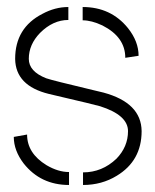

<svg xmlns="http://www.w3.org/2000/svg" viewBox="-20 -525 445 550"><path d="M19.5 -132.8 57.6 -139.6Q57.6 -85.9 113.3 -51.8Q146.5 -32.2 177.7 -32.2V4.9Q96.7 4.9 47.9 -56.6Q19.5 -93.8 19.5 -132.8ZM23.4 -356.4Q23.4 -445.3 101.6 -485.4Q137.7 -504.9 175.8 -504.9V-467.8Q131.8 -467.8 94.7 -430.7Q62.5 -397.5 62.5 -356.4Q62.5 -320.3 112.3 -300.8Q128.9 -294.9 248 -266.6Q263.7 -262.7 276.4 -259.8Q384.8 -230.5 385.7 -149.4Q385.7 -64.5 314.5 -21.5Q271.5 4.9 217.8 4.9V-31.2Q272.5 -31.2 313.5 -70.3Q346.7 -104.5 346.7 -149.4Q346.7 -195.3 266.6 -220.7Q253.9 -224.6 132.8 -252.9Q126 -254.9 120.1 -255.9Q24.4 -279.3 23.4 -356.4ZM216.8 -466.8V-504.9Q297.9 -504.9 346.7 -444.3Q377 -406.2 377 -365.2L338.9 -359.4Q338.9 -418.9 273.4 -452.1Q242.2 -466.8 216.8 -466.8Z"/></svg>

Font: Post No Bills Colombo Light
Style: Regular
Weight: 300
Designer: Kosala Senevirathne, Siva Puranthara, Lasantha Premarathna, Tharique Azeez
Foundry: Mooniak
Version: Version 1.220 ; ttfautohint (v1.6)